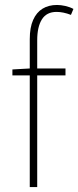

<svg xmlns="http://www.w3.org/2000/svg" viewBox="-20 -754 316 774"><path d="M100 0V-596Q100 -643 113.5 -673.5Q127 -704 151.5 -719Q176 -734 210 -734Q225 -734 243 -730Q261 -726 276 -718L266 -694Q235 -706 208 -706Q168 -706 149 -676Q130 -646 130 -592V0ZM30 -450V-474L100 -478H244V-450Z"/></svg>

Font: Source Sans 3
Style: Regular
Weight: 200
Designer: Paul D. Hunt
Foundry: Adobe
Version: Version 3.046;hotconv 1.0.118;makeotfexe 2.5.65603